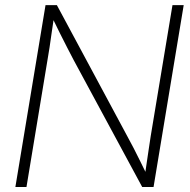

<svg xmlns="http://www.w3.org/2000/svg" viewBox="-20 -748 762 768"><path d="M41.5 0 162.1 -727.5H207.5L489.7 -202.1Q502 -180.2 514.9 -154.8Q527.8 -129.4 541.3 -102.3Q554.7 -75.2 567.9 -47.9L559.1 -43.5Q563 -69.8 567.1 -98.4Q571.3 -127 575.4 -154.5Q579.6 -182.1 583 -204.6L669.9 -727.5H714.8L594.2 0H548.8L274.9 -507.3Q262.7 -530.8 248.8 -557.6Q234.9 -584.5 219.7 -615Q204.6 -645.5 188 -679.7L196.8 -685.5Q191.4 -649.9 186.8 -617.9Q182.1 -585.9 178.2 -558.3Q174.3 -530.8 169.9 -507.8L85.9 0Z"/></svg>

Font: Inter 28pt ExtraLight
Style: Italic
Weight: 250
Italic angle: -9.3988°
Designer: Rasmus Andersson
Foundry: rsms
Version: Version 4.001;git-66647c0bb